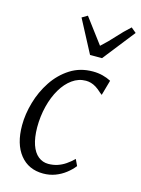

<svg xmlns="http://www.w3.org/2000/svg" viewBox="-126 -909 730 991"><g transform="rotate(15 239.0 -413.5)"><path d="M204.5 10Q126 10 80.8 -46.5Q35.5 -103 35.5 -203Q35.5 -262.5 53.8 -326Q72 -389.5 108 -443.8Q144 -498 196.8 -531.8Q249.5 -565.5 317.5 -565.5Q345.5 -565.5 370 -559.2Q394.5 -553 415 -542L392 -460.5L380.5 -469.5Q364 -485 349.8 -493.8Q335.5 -502.5 322.2 -506.2Q309 -510 295 -510Q256 -510 222.8 -486.2Q189.5 -462.5 165 -421Q140.5 -379.5 127 -325.8Q113.5 -272 113.5 -213Q114 -157.5 127 -120Q140 -82.5 163.5 -63.8Q187 -45 217 -45Q243 -45 265.8 -52.5Q288.5 -60 308.8 -73.8Q329 -87.5 348.5 -106.5L364.5 -72.5Q347 -50 322.2 -31Q297.5 -12 267.8 -1Q238 10 204.5 10ZM280.5 -644 188 -819.5 217.5 -837Q242.5 -803.5 267.5 -770.2Q292.5 -737 318 -703Q355 -736.5 384.5 -769.8Q414 -803 451.5 -837L478.5 -814.5L344.5 -644Z"/></g></svg>

Font: Merriweather 24pt SemiCondensed Light
Style: Italic
Weight: 300
Width: 4
Italic angle: -7.8°
Designer: Eben Sorkin
Foundry: Eben Sorkin
Version: Version 2.101